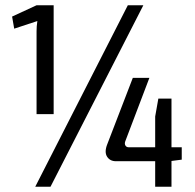

<svg xmlns="http://www.w3.org/2000/svg" viewBox="-20 -710 742 730"><path d="M119 -276V-591Q119 -610 122 -630L34 -601L26 -647L119 -690H184V-276ZM525 -690 172 0H114L466 -690ZM671 -103 632 -98V0H570V-97H421Q398 -97 387 -114.5Q376 -132 388 -162L485 -414H548L456 -172Q453 -163 457 -156.5Q461 -150 470 -150H570V-267L582 -335H632V-150H671Z"/></svg>

Font: exo2condensed_r
Style: Regular
Weight: 400
Width: 3
Designer: Natanael Gama
Version: Version 1.001;PS 001.001;hotconv 1.0.70;makeotf.lib2.5.58329